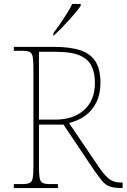

<svg xmlns="http://www.w3.org/2000/svg" viewBox="-20 -951 640 971"><path d="M50 0V-20H93Q118 -20 130 -26Q142 -32 145.5 -51Q149 -70 149 -108V-606Q149 -645 145.5 -663.5Q142 -682 130 -688Q118 -694 93 -694H50V-714H253Q337 -714 388.5 -696Q440 -678 464 -638.5Q488 -599 488 -533Q488 -475 467 -433Q446 -391 410.5 -365.5Q375 -340 329 -329L480 -106Q511 -61 534 -44.5Q557 -28 589 -28H600V0H596Q557 0 535 -8Q513 -16 496.5 -36Q480 -56 456 -90L301 -321H177V-108Q177 -70 180.5 -51Q184 -32 196 -26Q208 -20 233 -20H273V0ZM259 -346Q351 -346 405.5 -395Q460 -444 460 -532Q460 -582 443 -617Q426 -652 383.5 -670.5Q341 -689 264 -689H177V-346ZM250 -784Q265 -803 283 -829Q301 -855 318 -882Q335 -909 345 -931H388V-921Q379 -908 362.5 -888Q346 -868 326 -846Q306 -824 286.5 -804.5Q267 -785 252 -771H250Z"/></svg>

Font: Noto Serif Thai Thin
Style: Regular
Weight: 250
Version: Version 2.001